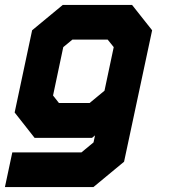

<svg xmlns="http://www.w3.org/2000/svg" viewBox="-40 -560 688 780"><path d="M-20 200 10 59H291L340 18.5L346 -10L334 0H100.5L19.5 -103L90.5 -437L215 -540H496.5L578 -437L464 97L339.5 200ZM57.5 130H312L407 47L501.5 -399L448 -470H234.5L152 -402L98 -148L158 -71H331L452.5 -167L407 47L312 130H57.5ZM158 -71 98 -148 152 -402 234.5 -470H448L501.5 -399L452.5 -167L331 -71ZM199.5 -141.5H324L384.5 -191.5L422 -368.5L397.5 -399H254L217 -368.5L175.5 -172Z"/></svg>

Font: Tourney Black
Style: Italic
Weight: 900
Italic angle: -12°
Version: Version 1.015